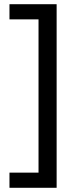

<svg xmlns="http://www.w3.org/2000/svg" viewBox="-20 -734 369 912"><path d="M25 86H163V-642H25V-714H249V158H25Z"/></svg>

Font: Noto Sans Lepcha
Style: Regular
Weight: 400
Designer: Monotype Design Team
Foundry: Monotype Imaging Inc.
Version: Version 2.006; ttfautohint (v1.8.4.7-5d5b)